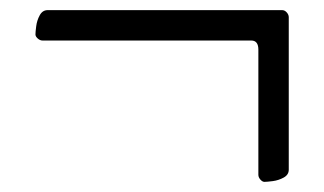

<svg xmlns="http://www.w3.org/2000/svg" viewBox="-20 -402 640 379"><path d="M502 -43Q498 -43 494 -47.5Q490 -52 490 -57V-304Q490 -322 476 -322H64Q59 -322 54.5 -326Q50 -330 50 -334Q50 -339 51.5 -350.5Q53 -362 58.5 -372Q64 -382 74 -382H537Q542 -382 546 -377.5Q550 -373 550 -368V-67Q550 -57 540 -51.5Q530 -46 518.5 -44.5Q507 -43 502 -43Z"/></svg>

Font: EB Garamond
Style: Italic
Weight: 400
Italic angle: -17.2°
Designer: Georg Duffner and Octavio Pardo
Foundry: Georg Duffner
Version: Version 1.001